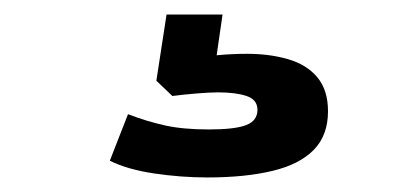

<svg xmlns="http://www.w3.org/2000/svg" viewBox="-20 -40 540 264"><path d="M265 204Q229 204 192 198.5Q155 193 131 181L156 117Q182 127 207 132.5Q232 138 267 138Q303 138 318.5 132Q334 126 334 111Q334 97 319 92Q304 87 280 87Q269 87 250.5 88.5Q232 90 217 92L195 71L209 -20H286L274 63L239 44Q258 38 278 36Q298 34 320 34Q351 34 376.5 41.5Q402 49 416.5 66.5Q431 84 431 113Q431 146 411.5 166Q392 186 354.5 195Q317 204 265 204Z"/></svg>

Font: Nunito Sans 7pt Expanded
Style: Bold
Weight: 700
Width: 7
Designer: Vernon Adams
Foundry: Vernon Adams
Version: Version 3.101;gftools[0.9.27]